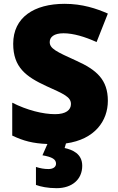

<svg xmlns="http://www.w3.org/2000/svg" viewBox="-20 -744 617 1004"><path d="M410 123C410 59 358 39 318 30L325 6C477 -15 544 -113 544 -217C544 -328 484 -379 380 -426C274 -474 240 -490 240 -524C240 -550 262 -570 312 -570C363 -570 424 -552 485 -524L544 -673C485 -699 411 -724 318 -724C158 -724 49 -653 49 -515C49 -392 116 -343 222 -294C315 -252 351 -237 351 -200C351 -169 325 -147 268 -147C204 -147 121 -168 44 -207V-35C103 -7 152 6 228 9L202 68C253 77 273 89 273 112C273 129 258 140 233 140C211 140 190 136 168 129V223C192 232 230 240 276 240C357 240 410 194 410 123Z"/></svg>

Font: Noto Sans Kannada Black
Style: Regular
Weight: 900
Designer: Jelle Bosma - Monotype Design Team
Foundry: Monotype Imaging Inc.
Version: Version 2.005